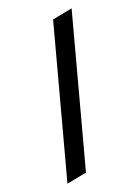

<svg xmlns="http://www.w3.org/2000/svg" viewBox="-61 -769 738 1019"><g transform="rotate(-5 308.0 -259.5)"><path d="M256.5 203V-672L359.5 -722V153Z"/></g></svg>

Font: Overpass Mono Light SemiBold
Style: Regular
Weight: 600
Monospace: yes
Version: Version 4.000